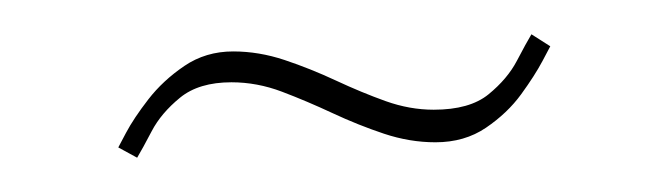

<svg xmlns="http://www.w3.org/2000/svg" viewBox="-20 -578 392 112"><path d="M49 -492Q49 -492 53.5 -500.5Q58 -509 66.5 -520Q75 -531 87.5 -539.5Q100 -548 116 -548Q131 -548 146 -543Q161 -538 176 -531Q191 -524 205 -519Q219 -514 233 -514Q254 -514 265 -523Q276 -532 281.5 -542.5Q287 -553 290 -558L301 -551Q301 -551 296.5 -542.5Q292 -534 284 -523Q276 -512 263.5 -503.5Q251 -495 234 -495Q219 -495 204 -500Q189 -505 174 -512Q159 -519 144.5 -524.5Q130 -530 115 -530Q96 -530 85 -521Q74 -512 68.5 -501.5Q63 -491 60 -486Z"/></svg>

Font: Genos Thin Thin
Style: Regular
Weight: 250
Version: Version 1.010